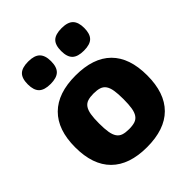

<svg xmlns="http://www.w3.org/2000/svg" viewBox="-220 -921 1063 1063"><g transform="rotate(-45 311.5 -389.5)"><path d="M181 -614Q133 -614 111.5 -635Q90 -656 90 -702Q90 -749 111.5 -769.5Q133 -790 181 -790Q229 -790 250.5 -768.5Q272 -747 272 -702Q272 -656 250.5 -635Q229 -614 181 -614ZM442 -614Q394 -614 372.5 -635Q351 -656 351 -702Q351 -749 372.5 -769.5Q394 -790 442 -790Q490 -790 511 -768.5Q532 -747 532 -702Q532 -656 511 -635Q490 -614 442 -614ZM311 11Q173 11 101 -60.5Q29 -132 29 -270Q29 -407 101 -478.5Q173 -550 311 -550Q450 -550 521.5 -479Q593 -408 593 -270Q593 -132 521.5 -60.5Q450 11 311 11ZM311 -130Q339 -130 357.5 -136Q376 -142 387 -158Q398 -174 402.5 -201Q407 -228 407 -270Q407 -312 402.5 -339Q398 -366 387 -381.5Q376 -397 357.5 -403Q339 -409 311 -409Q284 -409 265.5 -403Q247 -397 236 -381Q225 -365 220.5 -338.5Q216 -312 216 -270Q216 -228 220.5 -201Q225 -174 236 -158Q247 -142 265.5 -136Q284 -130 311 -130Z"/></g></svg>

Font: Encode Sans Narrow
Style: ExtraBold
Weight: 800
Designer: Pablo Impallari, Andres Torresi
Foundry: Pablo Impallari, Andres Torresi
Version: Version 1.000; ttfautohint (v1.00) -l 8 -r 50 -G 200 -x 14 -